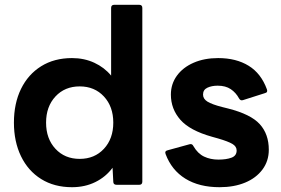

<svg xmlns="http://www.w3.org/2000/svg" viewBox="-20 -770 1170 800"><path d="M280 10Q206 10 151.5 -24Q97 -58 67.5 -119Q38 -180 38 -259Q38 -339 67.5 -399.5Q97 -460 151.5 -494Q206 -528 280 -528Q331 -528 373 -508.5Q415 -489 443 -455V-737Q443 -750 456 -750H560Q573 -750 573 -737V-13Q573 0 560 0H466Q452 0 452 -13L449 -71Q421 -33 377.5 -11.5Q334 10 280 10ZM312 -108Q374 -108 413 -150Q452 -192 452 -259Q452 -326 413 -368Q374 -410 312 -410Q250 -410 211 -368Q172 -326 172 -259Q172 -192 211 -150Q250 -108 312 -108Z M895 10Q810 10 752.5 -25.5Q695 -61 670 -128Q665 -141 679 -144L770 -169Q781 -172 786 -161Q804 -130 830.5 -117.5Q857 -105 890 -105Q923 -105 944.5 -113Q966 -121 966 -143Q966 -160 948 -170.5Q930 -181 889 -193L864 -200Q771 -226 731.5 -271Q692 -316 692 -376Q692 -420 717 -454.5Q742 -489 786.5 -508.5Q831 -528 889 -528Q964 -528 1016 -496Q1068 -464 1092 -398Q1097 -385 1084 -382L993 -353Q982 -349 976 -360Q963 -384 941.5 -398.5Q920 -413 887 -413Q862 -413 844 -404.5Q826 -396 826 -376Q826 -358 844.5 -346.5Q863 -335 906 -324L930 -318Q1025 -294 1062.5 -252.5Q1100 -211 1100 -146Q1100 -99 1073.5 -63.5Q1047 -28 1001 -9Q955 10 895 10Z"/></svg>

Font: LINE Seed Sans App
Style: Bold
Weight: 700
Designer: LINE VX Design & Dalton Maag Ltd & Sandoll Inc
Foundry: Dalton Maag Ltd
Version: Version 1.003